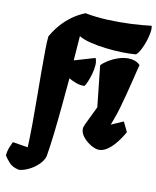

<svg xmlns="http://www.w3.org/2000/svg" viewBox="-141 -873 948 1166"><g transform="rotate(10 333.0 -289.5)"><path d="M56.6 213.9Q16.1 205.6 -5.4 181.4Q-26.9 157.2 -36.1 140.6Q-32.7 112.8 -25.9 95Q-19 77.1 -8.3 54.7L85.9 69.8Q88.9 4.4 89.4 -76.2Q89.8 -156.7 89.1 -240Q88.4 -323.2 88.1 -398.9Q87.9 -474.6 88.6 -532Q89.4 -589.4 92.8 -616.2Q96.7 -623 110.1 -644Q123.5 -665 147.7 -692.6Q171.9 -720.2 207.5 -747.1Q243.2 -773.9 290.5 -793Q355.5 -780.3 429.9 -777.1Q504.4 -773.9 575 -777.3Q645.5 -780.8 698.7 -787.6Q703.6 -773.9 699.7 -748Q695.8 -722.2 686 -692.4Q676.3 -662.6 663.1 -637.5Q649.9 -612.3 635.7 -600.1Q600.1 -596.7 550.8 -597.9Q501.5 -599.1 449.7 -605.2Q397.9 -611.3 353 -622.3Q308.1 -633.3 280.8 -649.9L269.5 -498.5L397.5 -536.1Q406.2 -518.1 404.3 -491.5Q402.3 -464.8 394.5 -437.3Q386.7 -409.7 377.2 -387.7Q367.7 -365.7 360.8 -356.9Q331.5 -356 304.4 -366.9Q277.3 -377.9 262.7 -386.7Q254.4 -293.5 245.8 -203.1Q237.3 -112.8 228 -33.9Q218.8 44.9 208.5 104.5Q199.7 132.3 174.1 156.7Q148.4 181.2 116.5 196.5Q84.5 211.9 56.6 213.9ZM514.2 9.8Q493.2 9.8 465.3 -6.3Q437.5 -22.5 416.7 -47.1Q396 -71.8 396 -97.2Q396 -104.5 397.7 -110.6Q399.4 -116.7 405.3 -129.6Q411.1 -142.6 424.3 -168.9Q437.5 -195.3 460 -242.7L432.6 -497.1Q449.2 -515.1 475.8 -531.2Q502.4 -547.4 533.4 -557.6Q564.5 -567.9 593.8 -567.9Q615.2 -567.9 634.3 -561.3Q653.3 -554.7 668 -539.6Q665.5 -532.2 658.9 -504.9Q652.3 -477.5 642.6 -438Q632.8 -398.4 621.3 -353.5Q609.9 -308.6 597.4 -266.1Q585 -223.6 572.8 -191.4L558.6 -153.3L633.8 -186L663.1 -125Q653.3 -106.9 637.7 -84Q622.1 -61 602.3 -39.6Q582.5 -18.1 560.1 -4.2Q537.6 9.8 514.2 9.8Z"/></g></svg>

Font: Fruktur
Style: Italic
Weight: 400
Italic angle: -8°
Designer: Viktoriya Grabowska, Eben Sorkin
Foundry: Viktoriya Grabowska
Version: Version 1.008; ttfautohint (v1.8.4.7-5d5b)